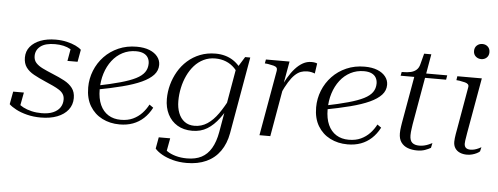

<svg xmlns="http://www.w3.org/2000/svg" viewBox="-58 -911 3383 1304"><g transform="rotate(5 1633.5 -259.0)"><path d="M236 10Q186 10 142.5 -1Q99 -12 67 -29Q35 -46 19 -62L35 -149H108L88 -42Q82 -47 78 -53.5Q74 -60 72.5 -66.5Q71 -73 71 -79Q89 -61 114 -48Q139 -35 171 -27.5Q203 -20 239 -20Q286 -20 317.5 -33.5Q349 -47 365 -70.5Q381 -94 381 -125Q381 -146 371.5 -161.5Q362 -177 343.5 -189Q325 -201 300 -212.5Q275 -224 245 -237Q201 -256 166.5 -275Q132 -294 113 -320.5Q94 -347 94 -387Q94 -430 119.5 -461Q145 -492 189.5 -509Q234 -526 293 -526Q333 -526 368 -518Q403 -510 429 -497.5Q455 -485 468 -472L453 -389H384L401 -486Q411 -480 418 -473Q425 -466 429 -457Q433 -448 432 -439Q418 -458 396.5 -470.5Q375 -483 348.5 -489Q322 -495 291 -495Q225 -495 192 -469.5Q159 -444 159 -403Q159 -375 175.5 -356.5Q192 -338 221.5 -323.5Q251 -309 290 -293Q337 -274 372.5 -255Q408 -236 428.5 -209Q449 -182 449 -141Q449 -95 422.5 -61Q396 -27 348.5 -8.5Q301 10 236 10Z M774 10Q708 10 655 -17Q602 -44 571 -95.5Q540 -147 540 -222Q540 -282 562 -337Q584 -392 624.5 -434.5Q665 -477 721 -501.5Q777 -526 845 -526Q896 -526 932 -511.5Q968 -497 987.5 -472Q1007 -447 1007 -416Q1007 -377 980 -347.5Q953 -318 901 -294Q849 -270 771.5 -250Q694 -230 593 -211L598 -239Q691 -258 755.5 -276Q820 -294 859.5 -314Q899 -334 917 -359.5Q935 -385 935 -419Q935 -441 925 -458.5Q915 -476 894.5 -485.5Q874 -495 843 -495Q793 -495 751.5 -473.5Q710 -452 680.5 -413.5Q651 -375 635 -324.5Q619 -274 619 -215Q619 -153 638.5 -110Q658 -67 694 -44.5Q730 -22 779 -22Q827 -22 862 -38.5Q897 -55 922.5 -82Q948 -109 965 -142L992 -123Q969 -79 937 -49.5Q905 -20 864.5 -5Q824 10 774 10Z M1453 3 1531 -445 1540 -449 1584 -520H1619L1527 4Q1514 76 1478 127Q1442 178 1384.5 204.5Q1327 231 1250 231Q1199 231 1156 219.5Q1113 208 1081.5 190Q1050 172 1033 152L1047 74H1125L1106 177Q1097 176 1091 172.5Q1085 169 1082 162Q1079 155 1078.5 146Q1078 137 1081 125Q1089 146 1113 163Q1137 180 1172.5 190Q1208 200 1250 200Q1308 200 1348.5 179Q1389 158 1415 114Q1441 70 1453 3ZM1577 -403 1557 -373Q1542 -413 1516 -439.5Q1490 -466 1456.5 -479.5Q1423 -493 1383 -493Q1340 -493 1304 -475.5Q1268 -458 1241 -427.5Q1214 -397 1195.5 -357.5Q1177 -318 1167.5 -273.5Q1158 -229 1158 -184Q1158 -138 1172 -102Q1186 -66 1213.5 -45.5Q1241 -25 1281 -25Q1329 -25 1368.5 -51Q1408 -77 1441.5 -124.5Q1475 -172 1506 -234L1522 -213Q1489 -144 1452 -94Q1415 -44 1371 -17Q1327 10 1269 10Q1210 10 1167.5 -15.5Q1125 -41 1102 -86.5Q1079 -132 1079 -191Q1079 -240 1092 -288Q1105 -336 1130 -379Q1155 -422 1192 -455Q1229 -488 1277 -507Q1325 -526 1383 -526Q1417 -526 1447.5 -517.5Q1478 -509 1503 -492.5Q1528 -476 1547 -453.5Q1566 -431 1577 -403Z M1727 0H1801L1862 -349L1858 -353L1887 -516H1726L1721 -489L1742 -487Q1766 -483 1781 -479Q1796 -475 1802 -467.5Q1808 -460 1806 -447ZM2075 -519Q2070 -522 2060 -524Q2050 -526 2036 -526Q2005 -526 1978 -511Q1951 -496 1926 -468.5Q1901 -441 1878.5 -402.5Q1856 -364 1835 -316L1845 -290Q1868 -341 1888.5 -374Q1909 -407 1929 -426Q1949 -445 1969.5 -452.5Q1990 -460 2013 -460Q2029 -460 2042.5 -457Q2056 -454 2065 -450Z M2328 10Q2262 10 2209 -17Q2156 -44 2125 -95.5Q2094 -147 2094 -222Q2094 -282 2116 -337Q2138 -392 2178.5 -434.5Q2219 -477 2275 -501.5Q2331 -526 2399 -526Q2450 -526 2486 -511.5Q2522 -497 2541.5 -472Q2561 -447 2561 -416Q2561 -377 2534 -347.5Q2507 -318 2455 -294Q2403 -270 2325.5 -250Q2248 -230 2147 -211L2152 -239Q2245 -258 2309.5 -276Q2374 -294 2413.5 -314Q2453 -334 2471 -359.5Q2489 -385 2489 -419Q2489 -441 2479 -458.5Q2469 -476 2448.5 -485.5Q2428 -495 2397 -495Q2347 -495 2305.5 -473.5Q2264 -452 2234.5 -413.5Q2205 -375 2189 -324.5Q2173 -274 2173 -215Q2173 -153 2192.5 -110Q2212 -67 2248 -44.5Q2284 -22 2333 -22Q2381 -22 2416 -38.5Q2451 -55 2476.5 -82Q2502 -109 2519 -142L2546 -123Q2523 -79 2491 -49.5Q2459 -20 2418.5 -5Q2378 10 2328 10Z M2802 10Q2767 10 2738.5 -0.5Q2710 -11 2693 -34.5Q2676 -58 2676 -96Q2676 -107 2677 -119Q2678 -131 2680 -143.5Q2682 -156 2684 -169L2743 -503L2766 -516H2962L2957 -486H2647L2652 -512H2659Q2691 -512 2714 -517.5Q2737 -523 2752.5 -537Q2768 -551 2774 -576L2793 -649H2842L2757 -164Q2755 -149 2753 -135.5Q2751 -122 2750 -111Q2749 -100 2749 -89Q2749 -53 2766 -38.5Q2783 -24 2814 -24Q2832 -24 2848.5 -28Q2865 -32 2878.5 -38Q2892 -44 2902 -49L2895 -16Q2880 -7 2856.5 1.5Q2833 10 2802 10Z M3049 -71Q3049 -82 3050.5 -95Q3052 -108 3054.5 -124Q3057 -140 3061 -160L3111 -446Q3114 -460 3107.5 -467.5Q3101 -475 3086.5 -479Q3072 -483 3048 -487L3027 -489L3031 -516H3198L3131 -138Q3129 -124 3126.5 -110Q3124 -96 3122.5 -85Q3121 -74 3121 -65Q3121 -46 3131.5 -36.5Q3142 -27 3163 -27Q3178 -27 3192 -31Q3206 -35 3217.5 -40.5Q3229 -46 3236 -50L3229 -21Q3222 -14 3208 -7Q3194 0 3177 4.5Q3160 9 3142 9Q3115 9 3094 0Q3073 -9 3061 -27Q3049 -45 3049 -71ZM3129 -697Q3129 -721 3144.5 -735Q3160 -749 3182 -749Q3204 -749 3219 -735Q3234 -721 3234 -697Q3234 -674 3219 -660Q3204 -646 3182 -646Q3160 -646 3144.5 -660Q3129 -674 3129 -697Z"/></g></svg>

Font: Roboto Serif 120pt Expanded Light
Style: Italic
Weight: 300
Width: 7
Italic angle: -10°
Designer: Greg Gazdowicz
Foundry: Commercial Type
Version: Version 1.008